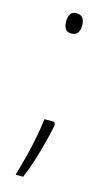

<svg xmlns="http://www.w3.org/2000/svg" viewBox="-107 -573 414 741"><g transform="rotate(15 100.0 -202.5)"><path d="M72 -494Q72 -512 79 -523Q86 -534 103 -534Q136 -534 136 -494Q136 -453 103 -453Q86 -453 79 -464Q72 -475 72 -494ZM133 -95Q123 -44 106 16Q89 76 67 129H37Q52 77 61.5 38.5Q71 0 77.5 -34.5Q84 -69 89 -107H129Z"/></g></svg>

Font: Noto Sans Lao Looped Condensed ExtraLight
Style: Regular
Weight: 200
Width: 3
Designer: Mark Frömberg, Ben Mitchell
Foundry: The Fontpad Ltd
Version: Version 1.002; ttfautohint (v1.8.4.7-5d5b)